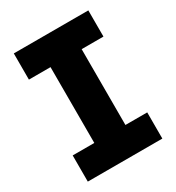

<svg xmlns="http://www.w3.org/2000/svg" viewBox="-169 -804 833 908"><g transform="rotate(-30 247.5 -350.0)"><path d="M44 0V-143H162V-557H44V-700H451V-557H332V-143H451V0Z"/></g></svg>

Font: Our Lexend
Style: Bold
Weight: 700
Designer: Bonnie Shaver-Troup, Thomas Jockin
Foundry: Lexend
Version: Version 1.007